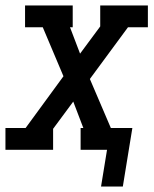

<svg xmlns="http://www.w3.org/2000/svg" viewBox="-44 -550 564 705"><path d="M327 135 349 0H252V-80H262L225 -177L151 -77V0H-24V-80H50L189 -270L113 -450H48V-530H223V-450H213L250 -353L324 -453V-530H499V-450H426L286 -260L363 -80H442L407 135Z"/></svg>

Font: Iosevka Slab Medium Oblique
Style: Regular
Weight: 500
Italic angle: -9°
Monospace: yes
Designer: Belleve Invis
Foundry: Belleve Invis
Version: Version 11.1.1; ttfautohint (v1.8.3)